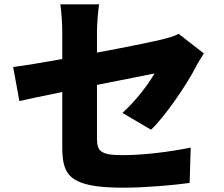

<svg xmlns="http://www.w3.org/2000/svg" viewBox="-20 -819 1040 891"><path d="M926 -571 809 -662C787 -650 760 -643 728 -635C682 -624 560 -599 430 -575V-671C430 -708 435 -768 440 -799H260C265 -768 269 -707 269 -671V-545C174 -528 89 -514 41 -508L70 -350C113 -360 186 -375 269 -392V-136C269 -6 301 52 552 52C650 52 781 41 860 30L865 -134C766 -114 646 -99 547 -99C443 -99 430 -120 430 -179V-425L697 -478C670 -430 609 -349 548 -295L681 -217C748 -281 846 -425 889 -509C899 -529 916 -555 926 -571Z"/></svg>

Font: Noto Sans CJK HK Black
Style: Regular
Weight: 900
Designer: Ryoko NISHIZUKA 西塚涼子 (kana, bopomofo & ideographs); Paul D. Hunt (Latin, Greek & Cyrillic); Sandoll Communications 산돌커뮤니
Foundry: Adobe
Version: Version 2.004;hotconv 1.0.118;makeotfexe 2.5.65603